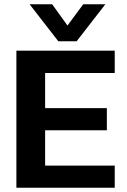

<svg xmlns="http://www.w3.org/2000/svg" viewBox="-20 -882 596 902"><path d="M254 -688 119 -862H225L297 -762L371 -862H475L340 -688ZM57 0V-644H519V-539H192V-374H482V-270H192V-104H519V0Z"/></svg>

Font: Kanit Medium
Style: Regular
Weight: 500
Designer: Katatrad Team
Foundry: CadsonDemak
Version: Version 2.000; ttfautohint (v1.8.3)